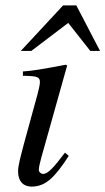

<svg xmlns="http://www.w3.org/2000/svg" viewBox="-20 -681 391 712"><path d="M221 -115C178 -58 157 -36 140 -36C132 -36 124 -43 124 -51C124 -61 128 -77 133 -96L229 -438L224 -441C123 -422 104 -419 65 -416V-400C119 -399 128 -396 128 -376C128 -368 124 -350 119 -331L71 -156C55 -96 47 -66 47 -46C47 -8 67 11 97 11C148 11 182 -21 235 -103ZM351 -492 263 -661H214L57 -492H96L233 -596L315 -492Z"/></svg>

Font: STIXGeneral
Style: Italic
Weight: 400
Italic angle: -16.33°
Designer: MicroPress Inc., with final additions and corrections provided by Coen Hoffman, Elsevier (retired)
Version: Version 1.1.0